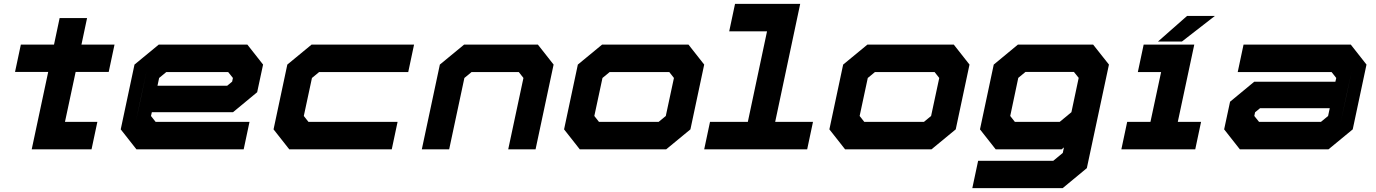

<svg xmlns="http://www.w3.org/2000/svg" viewBox="-20 -770 7093 990"><path d="M143.5 0 228.5 -399H57.5L87.5 -540H258.5L287.5 -677H429L400 -540H570.5L540.5 -399H370L315 -141.5H482L452 0ZM345 -614.5 314.5 -471.5ZM229.5 -71.5 247.5 -156.5Z M1255.5 -540 1336.5 -437 1306 -294.5 1181.5 -191.5H763L758.5 -172L782.5 -141.5H1266.5L1236.5 0H683.5L602.5 -103L673.5 -437L798.5 -540ZM1156.5 -398.5H837.5L800.5 -368L792 -328H1151.5L1177 -349L1181 -368ZM736 -403 679 -137 706 -262Z M1471.5 0 1390.5 -103 1461.5 -437 1586.5 -540H2115L2085 -398.5H1625.5L1588.5 -368L1546.5 -172L1570.5 -141.5H2030L2000 0Z M2155 0 2248 -437 2373 -540H2753.5L2834.5 -437L2741.5 0H2600.5L2679 -368L2655 -398.5H2411.5L2374.5 -368L2296 0Z M2969.5 0 2888.5 -103 2959.5 -437 3084.5 -540H3530L3611 -437L3540 -103L3415 0ZM3068.5 -141.5H3376L3413 -172L3455 -368L3431 -398.5H3123.5L3086.5 -368L3044.5 -172Z M3611 0 3641 -141.5H3836L3935 -608.5H3740L3770 -750H4106L3977 -141.5H4172L4142 0Z M4337.5 0 4256.5 -103 4327.5 -437 4452.5 -540H4898L4979 -437L4908 -103L4783 0ZM4436.5 -141.5H4744L4781 -172L4823 -368L4799 -398.5H4491.5L4454.5 -368L4412.5 -172Z M4993.5 200 5023.5 59H5411L5460 18.5L5466 -10L5454 0H5114L5033 -103L5104 -437L5228.5 -540H5616.5L5698 -437L5584 97L5459.5 200ZM5213 -141.5H5444L5504.5 -191.5L5542 -368.5L5517.5 -399H5267.5L5230.5 -368.5L5189 -172Z M5762 0 5792 -141.5H5912L5967 -398.5H5847L5877 -540H6138L6053 -141.5H6173L6143 0ZM5951 -556 6101 -688H6244.5L6074.5 -556Z M6373 0 6292 -103 6322.5 -245.5 6447 -348.5H6865.5L6870 -368L6846 -398.5H6362L6392 -540H6945L7026 -437L6955 -103L6830 0ZM6472 -141.5H6791L6828 -172L6836.5 -212H6477L6451.5 -191L6447.5 -172ZM6892.5 -137 6949.5 -403 6922.5 -278Z"/></svg>

Font: Tourney Expanded Black
Style: Italic
Weight: 900
Width: 7
Italic angle: -12°
Designer: Tyler Finck
Foundry: Etcetera Type Co
Version: Version 1.010; ttfautohint (v1.8.3)